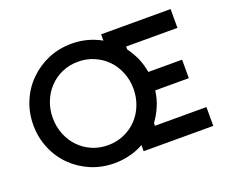

<svg xmlns="http://www.w3.org/2000/svg" viewBox="-118 -903 1296 1096"><g transform="rotate(-20 530.0 -355.0)"><path d="M406.2 7.8Q331.1 7.8 264.6 -19.5Q198.2 -47.9 149.4 -95.7Q99.6 -144.5 71.3 -211.9Q43 -278.3 43 -355.5Q43 -431.6 71.3 -498Q99.6 -565.4 149.4 -613.3Q198.2 -662.1 264.6 -690.4Q331.1 -717.8 406.2 -717.8Q455.1 -717.8 499 -706.1Q543.9 -694.3 584 -671.9Q584 -684.6 584 -710Q689.5 -710 1005.9 -710Q1005.9 -681.6 1005.9 -595.7Q927.7 -595.7 694.3 -595.7Q694.3 -591.8 694.3 -578.1Q719.7 -543 738.3 -502.9Q755.9 -461.9 763.7 -416Q832 -416 968.8 -416Q968.8 -387.7 968.8 -303.7Q918 -303.7 764.6 -303.7Q758.8 -254.9 740.2 -211.9Q721.7 -168 694.3 -130.9Q694.3 -125 694.3 -114.3Q772.5 -114.3 1006.8 -114.3Q1006.8 -85.9 1006.8 0Q901.4 0 584 0Q584 -8.8 584 -37.1Q543.9 -14.6 499 -3.9Q455.1 7.8 406.2 7.8ZM406.2 -101.6Q458 -101.6 502.9 -121.1Q547.9 -140.6 581.1 -174.8Q614.3 -209 632.8 -255.9Q651.4 -301.8 651.4 -355.5Q651.4 -408.2 632.8 -454.1Q614.3 -501 581.1 -535.2Q547.9 -569.3 502.9 -588.9Q458 -608.4 406.2 -608.4Q352.5 -608.4 308.6 -588.9Q263.7 -569.3 231.4 -535.2Q198.2 -501 179.7 -454.1Q161.1 -408.2 161.1 -355.5Q161.1 -301.8 179.7 -255.9Q198.2 -209 231.4 -174.8Q263.7 -140.6 308.6 -121.1Q352.5 -101.6 406.2 -101.6Z"/></g></svg>

Font: SSportsD
Style: Medium
Weight: 400
Designer: Swiss Typefaces
Version: Version 1.000